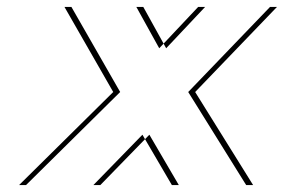

<svg xmlns="http://www.w3.org/2000/svg" viewBox="-20 -533 818 553"><path d="M709 0H495L410.2 -145L269 0H55L326.1 -268L185.7 -513H392.7L458.6 -394L570.7 -513H777.7L542.1 -268ZM689 0 522.1 -268 757.7 -513H550.7L438.6 -394L372.7 -513H165.7L306.1 -268L35 0H249L390.2 -145L475 0Z"/></svg>

Font: Hussar Plate
Style: Obl
Weight: 700
Foundry: Cannot Into Space Fonts
Version: Version 0.798247